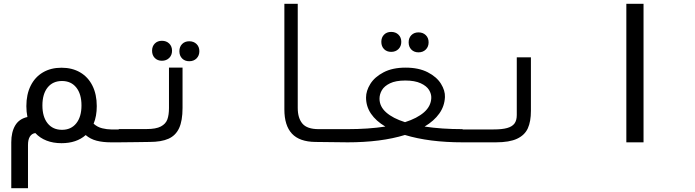

<svg xmlns="http://www.w3.org/2000/svg" viewBox="-20 -745 3640 1005"><path d="M428.5 -38Q380.5 4.5 302 4.5Q258.5 4.5 223.8 -9Q189 -22.5 165 -48.5Q146.5 -46 136.5 -30.2Q126.5 -14.5 126.5 14V240H39V0Q39 -53.5 59.5 -88.2Q80 -123 123.5 -132.5Q118 -160 118 -189.5Q118 -251 140.5 -296.2Q163 -341.5 204.5 -366Q246 -390.5 302 -390.5Q358 -390.5 399.8 -366Q441.5 -341.5 464 -296.2Q486.5 -251 486.5 -189.5Q486.5 -136.5 470 -97.5Q490 -79.5 515 -73.5Q540 -67.5 561.5 -67.5H602V0H561.5Q518 0 485.5 -8.5Q453 -17 428.5 -38ZM406.5 -193Q406.5 -253 379.2 -287Q352 -321 304.5 -321Q256.5 -321 229.2 -287Q202 -253 202 -193Q202 -133.5 229.2 -99.5Q256.5 -65.5 304.5 -65.5Q352 -65.5 379.2 -99.5Q406.5 -133.5 406.5 -193Z M601.5 -69.5H747.5Q796.5 -69.5 822 -83Q847.5 -96.5 856 -120Q864.5 -143.5 864.5 -180V-391H935.5V-180Q935.5 -113 917.5 -74.2Q899.5 -35.5 862 -18.8Q824.5 -2 762.5 -2L693.5 -1L601.5 0ZM776 -479.5Q776 -502.5 790.2 -517Q804.5 -531.5 827.5 -531.5Q851 -531.5 865.8 -517Q880.5 -502.5 880.5 -479.5Q880.5 -456.5 865.8 -441.8Q851 -427 827.5 -427Q804.5 -427 790.2 -441.5Q776 -456 776 -479.5ZM919 -477Q919 -500 933.2 -514.5Q947.5 -529 970.5 -529Q994 -529 1008.8 -514.5Q1023.5 -500 1023.5 -477Q1023.5 -454 1008.8 -439.2Q994 -424.5 970.5 -424.5Q947.5 -424.5 933.2 -439Q919 -453.5 919 -477Z M1468.5 -172V-725H1538.5V-180Q1538.5 -127 1563 -98Q1587.5 -69 1648 -69H1801.5V0L1630.5 -2Q1547.5 -3 1508 -45.5Q1468.5 -88 1468.5 -172Z M1997 -82.5Q1948 -111.5 1922 -149.8Q1896 -188 1896 -234.5Q1896 -269.5 1918.5 -305.8Q1941 -342 1987.8 -366.5Q2034.5 -391 2103 -391Q2171.5 -391 2218.8 -366.8Q2266 -342.5 2288.2 -306.5Q2310.5 -270.5 2309 -237Q2307 -189.5 2279.5 -150.8Q2252 -112 2202.5 -82.5Q2292 -69 2401.5 -69V0Q2226.5 0 2099.5 -38.5Q1974.5 0 1798.5 0V-69Q1908 -69 1997 -82.5ZM2100 -105.5Q2164 -126 2199.8 -157.5Q2235.5 -189 2237.5 -231.5Q2238.5 -253 2225.8 -274Q2213 -295 2182 -309.2Q2151 -323.5 2101.5 -323.5Q2051.5 -323.5 2021.5 -309Q1991.5 -294.5 1979 -273Q1966.5 -251.5 1966.5 -228.5Q1966.5 -187.5 2001.5 -156.5Q2036.5 -125.5 2100 -105.5ZM1976 -526Q1976 -549 1990.2 -563.5Q2004.5 -578 2027.5 -578Q2051 -578 2065.8 -563.5Q2080.5 -549 2080.5 -526Q2080.5 -503 2065.8 -488.2Q2051 -473.5 2027.5 -473.5Q2004.5 -473.5 1990.2 -488Q1976 -502.5 1976 -526ZM2119 -523.5Q2119 -546.5 2133.2 -561Q2147.5 -575.5 2170.5 -575.5Q2194 -575.5 2208.8 -561Q2223.5 -546.5 2223.5 -523.5Q2223.5 -500.5 2208.8 -485.8Q2194 -471 2170.5 -471Q2147.5 -471 2133.2 -485.5Q2119 -500 2119 -523.5Z M2400 -67.5H2564Q2608 -67.5 2634.2 -74.8Q2660.5 -82 2672.8 -98.2Q2685 -114.5 2685 -143V-445H2759V-164.5Q2759 -109 2742.8 -73.2Q2726.5 -37.5 2686.5 -18.8Q2646.5 0 2575.5 0H2400Z M3348.5 -725V0H3258.5V-725Z"/></svg>

Font: JuliaMono
Style: Regular
Weight: 400
Monospace: yes
Designer: cormullion
Foundry: corm
Version: Version 0.055; ttfautohint (v1.8.4)